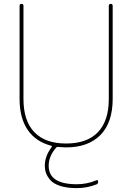

<svg xmlns="http://www.w3.org/2000/svg" viewBox="-20 -750 682 990"><path d="M243 1Q165 -19 123 -80Q81 -141 81 -240V-720Q81 -730 91 -730Q101 -730 101 -720V-240Q101 -127 157 -68.5Q213 -10 321 -10Q429 -10 485 -68.5Q541 -127 541 -240V-720Q541 -730 551 -730Q561 -730 561 -720V-240Q561 -118 498 -54Q435 10 321 10Q308 10 282 8Q273 6 268 13Q231 56 231 105Q231 200 376 200Q428 200 476 180Q486 176 486 186Q486 198 477 201Q428 220 376 220Q325 220 290 208.5Q255 197 239 178Q223 159 217 141.5Q211 124 211 105Q211 55 246 9Q250 3 243 1Z"/></svg>

Font: Rounded Mplus 1c Thin
Style: Regular
Weight: 250
Version: Version 1.059.20150529